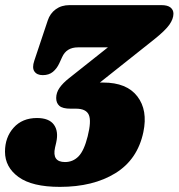

<svg xmlns="http://www.w3.org/2000/svg" viewBox="-20 -720 698 750"><path d="M540 -204Q517.5 -97 430.8 -43.5Q344 10 214 10Q105.5 10 52.5 -28.5Q-0.5 -67 -0.5 -127.5Q-0.5 -183.5 33.2 -221.2Q67 -259 124.5 -259Q171.5 -259 190.5 -233Q209.5 -207 199.5 -163L195 -143.5Q182.5 -87 234 -87Q265 -87 286.8 -109.2Q308.5 -131.5 322.5 -187.5Q337.5 -247 327 -271.2Q316.5 -295.5 276.5 -295.5H255.5Q224.5 -295.5 212 -306.5Q199.5 -317.5 199.5 -337Q199.5 -358 212.5 -376.8Q225.5 -395.5 249 -414L401.5 -535H284.5Q239.5 -535 222.5 -496.5L211.5 -472.5Q202 -452 186.5 -439.2Q171 -426.5 147 -426.5Q124.5 -426.5 114.5 -440.8Q104.5 -455 114 -483L166.5 -640Q175.5 -667.5 197.8 -683.8Q220 -700 251.5 -700H610.5Q634.5 -700 646 -690.8Q657.5 -681.5 657.5 -666.5Q657.5 -646.5 641.8 -623.8Q626 -601 581.5 -565.5L370 -397.5Q376.5 -397.5 383.5 -397.5Q475 -397.5 516.5 -343.5Q558 -289.5 540 -204Z"/></svg>

Font: Fraunces 144pt S100 Black
Style: Italic
Weight: 900
Italic angle: -16°
Version: Version 1.000; ttfautohint (v1.8.3)